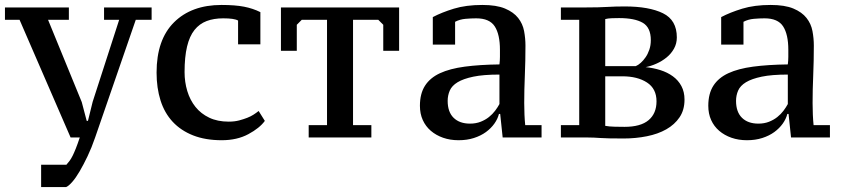

<svg xmlns="http://www.w3.org/2000/svg" viewBox="-32 -555 3405 775"><path d="M47 -475H-12V-525H246V-475H162L298 -143L318 -67H323L342 -144L449 -475H388V-525H580V-475H516L352 0Q338 41 321.5 75.5Q305 110 289.5 136.5Q274 163 259.5 179.5Q245 196 235 200H134V110H236Q243 102 249 94Q255 86 261 74Q267 62 274 44.5Q281 27 290 0H253Z M1037 -67Q1016 -38 970.5 -13.5Q925 11 863 11Q797 11 747.5 -8.5Q698 -28 665 -63.5Q632 -99 616 -149.5Q600 -200 600 -262Q600 -395 670.5 -465Q741 -535 862 -535Q917 -535 953 -528Q989 -521 1019 -506V-376H929V-472Q914 -481 869 -481Q831 -481 802 -470Q773 -459 753 -434Q733 -409 723 -367Q713 -325 713 -264Q713 -224 724 -187.5Q735 -151 757 -123.5Q779 -96 812.5 -80Q846 -64 891 -64Q915 -64 933.5 -69Q952 -74 966 -79.5Q980 -85 991 -92Q1002 -99 1012 -107Z M1467 0H1214V-50H1288V-475H1186L1166 -455V-350H1102V-525H1579V-350H1515V-455L1495 -475H1393V-50H1467Z M2084 -139Q2084 -116 2085 -92.5Q2086 -69 2088 -50H2154V0H1997L1987 -95H1982Q1977 -75 1963.5 -56Q1950 -37 1929.5 -22Q1909 -7 1881 2Q1853 11 1819 11Q1785 11 1756.5 1Q1728 -9 1707 -27Q1686 -45 1674.5 -70.5Q1663 -96 1663 -128Q1663 -177 1683.5 -209Q1704 -241 1744 -259.5Q1784 -278 1844 -286Q1904 -294 1984 -295Q1986 -311 1986 -325.5Q1986 -340 1986 -354Q1986 -416 1965 -448.5Q1944 -481 1890 -481Q1870 -481 1847 -479Q1824 -477 1805 -467V-375H1715V-486Q1751 -505 1800 -520Q1849 -535 1915 -535Q1972 -535 2006.5 -520.5Q2041 -506 2059.5 -482.5Q2078 -459 2083.5 -429.5Q2089 -400 2089 -371Q2089 -308 2086.5 -250.5Q2084 -193 2084 -139ZM1865 -56Q1889 -56 1908 -63.5Q1927 -71 1941.5 -82.5Q1956 -94 1966.5 -108Q1977 -122 1984 -135V-254Q1919 -254 1878.5 -245.5Q1838 -237 1815 -223Q1792 -209 1783.5 -189.5Q1775 -170 1775 -148Q1775 -103 1799 -79.5Q1823 -56 1865 -56Z M2731 -153Q2731 -111 2711 -81.5Q2691 -52 2657.5 -33Q2624 -14 2579 -5Q2534 4 2485 4Q2449 4 2427 3.5Q2405 3 2390.5 2Q2376 1 2365.5 0.5Q2355 0 2342 0H2232V-50H2306V-475H2232V-525H2336Q2362 -525 2381.5 -525.5Q2401 -526 2418.5 -527Q2436 -528 2452.5 -528.5Q2469 -529 2490 -529Q2588 -529 2644 -501.5Q2700 -474 2700 -404Q2700 -379 2688.5 -358.5Q2677 -338 2658.5 -323Q2640 -308 2617.5 -298Q2595 -288 2574 -284Q2605 -281 2633.5 -272Q2662 -263 2684 -247Q2706 -231 2718.5 -207.5Q2731 -184 2731 -153ZM2411 -47Q2427 -44 2450 -43.5Q2473 -43 2489 -43Q2554 -43 2586 -70Q2618 -97 2618 -146Q2618 -197 2579.5 -222Q2541 -247 2480 -247H2411ZM2411 -288H2534Q2544 -292 2554.5 -301.5Q2565 -311 2574 -324Q2583 -337 2589 -354.5Q2595 -372 2595 -393Q2595 -444 2562.5 -463Q2530 -482 2467 -482Q2455 -482 2438.5 -481.5Q2422 -481 2411 -478Z M3248 -139Q3248 -116 3249 -92.5Q3250 -69 3252 -50H3318V0H3161L3151 -95H3146Q3141 -75 3127.5 -56Q3114 -37 3093.5 -22Q3073 -7 3045 2Q3017 11 2983 11Q2949 11 2920.5 1Q2892 -9 2871 -27Q2850 -45 2838.5 -70.5Q2827 -96 2827 -128Q2827 -177 2847.5 -209Q2868 -241 2908 -259.5Q2948 -278 3008 -286Q3068 -294 3148 -295Q3150 -311 3150 -325.5Q3150 -340 3150 -354Q3150 -416 3129 -448.5Q3108 -481 3054 -481Q3034 -481 3011 -479Q2988 -477 2969 -467V-375H2879V-486Q2915 -505 2964 -520Q3013 -535 3079 -535Q3136 -535 3170.5 -520.5Q3205 -506 3223.5 -482.5Q3242 -459 3247.5 -429.5Q3253 -400 3253 -371Q3253 -308 3250.5 -250.5Q3248 -193 3248 -139ZM3029 -56Q3053 -56 3072 -63.5Q3091 -71 3105.5 -82.5Q3120 -94 3130.5 -108Q3141 -122 3148 -135V-254Q3083 -254 3042.5 -245.5Q3002 -237 2979 -223Q2956 -209 2947.5 -189.5Q2939 -170 2939 -148Q2939 -103 2963 -79.5Q2987 -56 3029 -56Z"/></svg>

Font: PT Serif Caption
Style: Regular
Weight: 400
Designer: A.Korolkova, O.Umpeleva, V.Yefimov
Foundry: ParaType Ltd
Version: Version 1.000W OFL